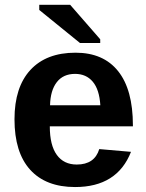

<svg xmlns="http://www.w3.org/2000/svg" viewBox="-20 -753 596 783"><path d="M286.1 9.8Q167 9.8 103 -60.8Q39.1 -131.3 39.1 -266.6Q39.1 -397.5 104 -467.8Q168.9 -538.1 288.1 -538.1Q401.9 -538.1 461.9 -462.6Q522 -387.2 522 -241.7V-237.8H183.1Q183.1 -160.6 211.7 -121.3Q240.2 -82 293 -82Q365.7 -82 384.8 -145L514.2 -133.8Q458 9.8 286.1 9.8ZM286.1 -451.7Q237.8 -451.7 211.7 -418Q185.5 -384.3 184.1 -323.7H389.2Q385.3 -387.7 358.4 -419.7Q331.5 -451.7 286.1 -451.7ZM306.2 -577.6 140.1 -712.4V-733.4H266.1L388.7 -592.8V-577.6Z"/></svg>

Font: Liberation Sans
Style: Bold
Weight: 700
Designer: Steve Matteson
Foundry: Ascender Corporation
Version: Version 2.1.5